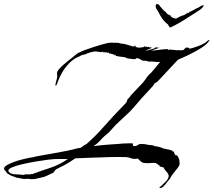

<svg xmlns="http://www.w3.org/2000/svg" viewBox="-61 -797 1053 946"><path d="M724 126 735 118Q742 110 751.5 101.5Q761 93 765 86Q770 78 770 70Q770 61 763 53.5Q756 46 751 39Q749 37 748 34Q747 31 745 28L725 23L728 19H727Q721 19 716.5 13Q712 7 707 10Q707 7 709 6Q697 5 686.5 6Q676 7 665 7Q660 7 654.5 6.5Q649 6 644 5Q637 3 629.5 -4.5Q622 -12 618 -16Q614 -15 610.5 -14.5Q607 -14 604 -14Q591 -14 580.5 -18.5Q570 -23 558 -23Q528 -24 481.5 -23Q435 -22 389 -20Q343 -18 312 -17Q308 -16 304 -13Q300 -10 295 -7Q276 6 256 16.5Q236 27 216 37Q212 39 207 47.5Q202 56 197 56Q176 66 167.5 70Q159 74 154.5 75Q150 76 141.5 78Q133 80 111 85Q107 86 103 85.5Q99 85 96 86L76 84L73 83Q69 85 64 85Q55 85 44.5 83Q34 81 31 80L23 78V79Q19 79 13 75Q6 73 -1 70.5Q-8 68 -14 64L-26 57Q-27 55 -29.5 51.5Q-32 48 -35 44Q-40 42 -40 35L-41 34Q-41 25 -27.5 17Q-14 9 6 1.5Q26 -6 46.5 -11Q67 -16 81 -19Q95 -22 96 -21Q101 -23 115.5 -26Q130 -29 148 -32Q166 -35 180.5 -37.5Q195 -40 199 -41L270 -54L320 -66L337 -69Q345 -75 353 -80.5Q361 -86 365 -87Q404 -122 428.5 -148.5Q453 -175 475 -200Q497 -225 526 -255L559 -289Q564 -295 565.5 -302.5Q567 -310 574 -314Q576 -316 579 -320.5Q582 -325 583 -326Q592 -336 607 -352Q622 -368 632 -378Q645 -391 651.5 -400.5Q658 -410 665 -419.5Q672 -429 685 -440Q688 -443 701.5 -459.5Q715 -476 728 -492H718Q713 -492 707 -492Q701 -492 696 -493Q695 -493 692.5 -493Q690 -493 690 -494Q676 -493 672 -493.5Q668 -494 667 -495Q666 -496 661.5 -497Q657 -498 642 -498L628 -506H627Q626 -508 621 -509Q616 -510 613 -511L606 -506Q605 -505 592.5 -506Q580 -507 569 -509Q558 -511 559 -514Q557 -515 546.5 -516Q536 -517 526 -518.5Q516 -520 517 -522H516Q514 -520 514 -520Q510 -520 508.5 -524Q507 -528 504 -529L503 -528Q504 -527 503 -524L498 -527L499 -529H500L497 -531L495 -528L493 -531Q485 -531 482 -534Q481 -533 480.5 -533Q480 -533 480 -533H479Q477 -533 476 -535.5Q475 -538 473 -539Q471 -535 468 -535L470 -540H469L467 -537L464 -540L462 -538H459L461 -542L460 -541Q458 -539 454 -539Q448 -539 445 -540L446 -543Q444 -542 443 -542V-543L441 -540Q437 -541 431 -541H429Q426 -541 422.5 -542Q419 -543 416 -543Q413 -543 410.5 -543.5Q408 -544 406 -544Q404 -542 402 -542Q401 -542 399.5 -542.5Q398 -543 397 -543L395 -541H394Q393 -541 385.5 -539.5Q378 -538 377 -536Q376 -536 374 -535.5Q372 -535 370 -535Q365 -530 351 -527.5Q337 -525 335 -521Q306 -511 283 -488.5Q260 -466 245.5 -440.5Q231 -415 225 -397Q218 -375 214 -375Q212 -375 212 -379Q212 -382 213.5 -387Q215 -392 216 -398Q219 -406 220 -412Q221 -418 221 -422Q221 -427 220.5 -430.5Q220 -434 220 -437Q220 -441 222.5 -446Q225 -451 234 -461Q240 -468 246.5 -473.5Q253 -479 260 -485L278 -500Q283 -503 294 -512.5Q305 -522 316.5 -531Q328 -540 333 -539L334 -540Q337 -543 356 -550Q375 -557 399.5 -565Q424 -573 443.5 -578.5Q463 -584 466 -584Q469 -587 475 -585Q479 -587 480 -587Q485 -587 487 -586Q490 -588 493 -587Q496 -586 498 -585Q499 -587 501 -587Q502 -587 503 -586.5Q504 -586 505 -586Q506 -587 508 -587Q510 -587 512 -586Q514 -585 516 -585L517 -587Q525 -585 533 -583Q541 -581 548 -581Q550 -581 553 -580.5Q556 -580 555 -578L557 -579Q559 -578 562.5 -577.5Q566 -577 566 -576H568Q572 -576 574.5 -574Q577 -572 581 -571V-572L583 -573Q586 -568 598 -568Q601 -568 603 -572H607V-565L615 -564L616 -565Q616 -562 623 -562Q629 -562 636.5 -563.5Q644 -565 647 -565L651 -569H654L653 -565L660 -568Q661 -565 664 -565.5Q667 -566 670 -566H673V-562H675L677 -566Q679 -565 681 -563.5Q683 -562 685 -561Q685 -564 687 -562Q688 -563 689 -563Q692 -563 683.5 -559.5Q675 -556 666 -552Q657 -548 659 -548L660 -547L701 -559L705 -564Q710 -563 715 -562.5Q720 -562 725 -562L683 -547H684Q688 -547 691 -548Q697 -548 711.5 -550Q726 -552 740.5 -553.5Q755 -555 760 -555Q768 -555 767.5 -552.5Q767 -550 770 -550V-551Q774 -553 772 -553Q770 -553 772 -553Q772 -553 772 -553Q772 -553 772 -553Q776 -553 791 -551.5Q806 -550 815 -549Q818 -551 821.5 -550Q825 -549 827 -549Q831 -549 835.5 -549.5Q840 -550 844 -551L848 -556Q854 -563 861 -563Q868 -563 874 -557Q894 -562 915 -569.5Q936 -577 951 -587Q956 -591 961 -595.5Q966 -600 972 -600Q962 -581 932.5 -562Q903 -543 870.5 -527.5Q838 -512 816 -503L717 -397Q713 -393 707 -390Q701 -387 698 -383L693 -374L635 -311Q621 -295 602 -272.5Q583 -250 566 -235Q541 -211 527.5 -199Q514 -187 507 -179.5Q500 -172 494 -165Q488 -158 476 -145Q461 -133 454.5 -127Q448 -121 443.5 -116.5Q439 -112 430 -102Q424 -95 414.5 -87.5Q405 -80 400 -77Q429 -81 466 -84Q503 -87 524 -88Q529 -89 547 -90Q565 -91 579 -91Q593 -91 595 -89Q593 -85 593 -83Q593 -79 597.5 -78Q602 -77 602 -77Q609 -76 617 -82Q625 -88 632 -88Q652 -88 672 -83Q680 -82 688 -81.5Q696 -81 700 -77Q707 -77 723 -73Q739 -69 742 -66L782 -57Q786 -56 788 -53Q790 -50 795 -50L801 -35L803 -33Q812 -34 818 -21Q824 -8 823 -3L822 4L824 3Q825 4 825 4.5Q825 5 825 5Q825 7 824 9.5Q823 12 823 14Q823 19 815 29.5Q807 40 798 51Q789 62 785 68L776 84Q769 91 758 106Q747 121 738 126Q729 133 724 126ZM52 65 70 61 72 63Q74 62 77.5 62Q81 62 85 62Q94 62 94 60Q97 60 97 61Q143 44 186.5 30Q230 16 271 -12L274 -14Q273 -13 250.5 -13.5Q228 -14 205 -13Q199 -13 174.5 -10Q150 -7 117.5 -1.5Q85 4 53.5 11Q22 18 1 26.5Q-20 35 -20 44Q-20 48 -14 53Q-3 61 9.5 61.5Q22 62 36 63Q41 63 44.5 63.5Q48 64 52 65ZM780 -662 774 -663 771 -670H770L766 -677Q750 -689 739 -704.5Q728 -720 719 -739Q715 -745 711.5 -750.5Q708 -756 706 -763Q706 -772 707.5 -774Q709 -776 709 -776Q710 -776 710 -776.5Q710 -777 712 -777Q714 -776 716.5 -776Q719 -776 721 -774Q724 -773 726 -768Q728 -763 732 -762Q732 -762 732.5 -762Q733 -762 732 -761Q735 -758 741 -750.5Q747 -743 751 -743Q751 -743 750.5 -742Q750 -741 751 -741V-740Q756 -740 757.5 -735.5Q759 -731 763 -729Q766 -726 769.5 -725Q773 -724 777 -722Q779 -721 780 -718Q781 -715 784 -713L790 -710Q792 -710 792 -709L806 -705Q811 -708 817 -711Q823 -714 825 -715Q832 -719 837 -720Q842 -721 847 -723Q854 -727 858.5 -730.5Q863 -734 870 -734Q872 -734 872 -739Q876 -738 889 -745.5Q902 -753 906 -755Q906 -756 907 -756Q912 -756 919.5 -761.5Q927 -767 931 -769Q934 -770 936.5 -770Q939 -770 940 -771Q941 -772 943 -772V-771Q943 -770 941.5 -766.5Q940 -763 934 -757Q927 -750 918 -744.5Q909 -739 900 -733Q874 -716 848.5 -700Q823 -684 796 -670Q792 -669 788.5 -666.5Q785 -664 780 -662Z"/></svg>

Font: Cherish
Style: Regular
Weight: 400
Designer: Robert E. Leuschke
Foundry: Robert E. Leuschke
Version: Version 1.005